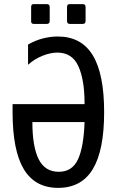

<svg xmlns="http://www.w3.org/2000/svg" viewBox="-20 -897 568 931"><path d="M144 -781Q130 -781 131 -795V-863Q131 -878 144 -877H207Q221 -877 221 -863V-795Q221 -781 207 -781ZM319 -781Q305 -781 305 -795V-863Q305 -878 319 -877H381Q395 -877 395 -863V-795Q395 -781 381 -781ZM262 14Q150 14 95.5 -76.5Q41 -167 41 -353V-392H390V-396Q390 -510 360 -576Q330 -642 258 -642Q225 -642 186 -626.5Q147 -611 116 -583V-681Q151 -701 187.5 -710.5Q224 -720 260 -720Q374 -720 429.5 -629.5Q485 -539 485 -353Q485 -168 430 -77Q375 14 262 14ZM265 -64Q330 -64 358 -124Q386 -184 390 -305H137Q137 -186 167.5 -125Q198 -64 265 -64Z"/></svg>

Font: PlemolJP
Style: Regular
Weight: 400
Monospace: yes
Version: v2.0.4; ttfautohint (v1.8.4.7-5d5b-dirty) -l 6 -r 45 -G 200 